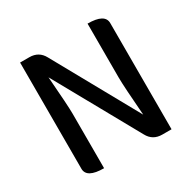

<svg xmlns="http://www.w3.org/2000/svg" viewBox="-162 -898 1059 1060"><g transform="rotate(-30 367.0 -368.5)"><path d="M207 0Q97 0 97 -60V-737H156Q216 -737 244 -685L542 -148Q527 -338 527 -393V-737Q637 -737 637 -677V0H578Q518 0 490 -52L192 -588Q207 -398 207 -347V0Z"/></g></svg>

Font: Swei Half Moon CJK SC
Style: Medium
Weight: 500
Version: Version 2.071